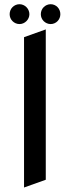

<svg xmlns="http://www.w3.org/2000/svg" viewBox="-20 -857 325 893"><path d="M192.9 -21 91.8 15.1V-684.1L192.9 -720.2ZM70.8 -837.4Q80.1 -837.4 88.4 -833.7Q96.7 -830.1 103 -823.7Q109.4 -817.4 113 -808.8Q116.7 -800.3 116.7 -791Q116.7 -781.7 113 -773.4Q109.4 -765.1 103 -758.8Q96.7 -752.4 88.4 -748.8Q80.1 -745.1 70.8 -745.1Q61 -745.1 52.7 -748.8Q44.4 -752.4 38.1 -758.8Q31.7 -765.1 28.3 -773.4Q24.9 -781.7 24.9 -791Q24.9 -800.3 28.3 -808.8Q31.7 -817.4 38.1 -823.7Q44.4 -830.1 52.7 -833.7Q61 -837.4 70.8 -837.4ZM215.8 -837.4Q225.1 -837.4 233.4 -833.7Q241.7 -830.1 247.8 -823.7Q253.9 -817.4 257.3 -808.8Q260.7 -800.3 260.7 -791Q260.7 -781.7 257.3 -773.4Q253.9 -765.1 247.8 -758.8Q241.7 -752.4 233.4 -748.8Q225.1 -745.1 215.8 -745.1Q206.1 -745.1 197.8 -748.8Q189.5 -752.4 183.1 -758.8Q176.8 -765.1 173.3 -773.4Q169.9 -781.7 169.9 -791Q169.9 -800.3 173.3 -808.8Q176.8 -817.4 183.1 -823.7Q189.5 -830.1 197.8 -833.7Q206.1 -837.4 215.8 -837.4Z"/></svg>

Font: Redressed
Style: Regular
Weight: 400
Designer: Astigmatic (AOETI)
Foundry: Astigmatic (AOETI)
Version: Version 1.001